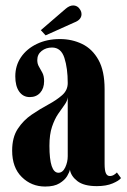

<svg xmlns="http://www.w3.org/2000/svg" viewBox="-20 -672 464 703"><path d="M145.5 11Q95 11 59.8 -23.8Q24.5 -58.5 24.5 -120.5Q24.5 -169 45 -200.2Q65.5 -231.5 96 -252.2Q126.5 -273 156.8 -289.2Q187 -305.5 207.5 -323.5Q228 -341.5 228 -368Q228 -422 215.8 -460Q203.5 -498 170.5 -498Q148.5 -498 132.5 -485.5Q116.5 -473 116.5 -452Q116.5 -438 122.8 -427.8Q129 -417.5 135.2 -405.5Q141.5 -393.5 141.5 -375Q141.5 -348.5 127.2 -332.5Q113 -316.5 89 -316.5Q64.5 -316.5 50.2 -336.8Q36 -357 36 -392.5Q36 -432 57 -462.8Q78 -493.5 115 -511.2Q152 -529 199.5 -529Q243.5 -529 280.8 -511Q318 -493 340.5 -452.8Q363 -412.5 363 -345.5V-72.5Q363 -47.5 367.8 -37.5Q372.5 -27.5 382 -27.5Q390.5 -27.5 397.5 -32Q404.5 -36.5 408 -40.5L423 -20Q416 -10.5 392.5 -0.5Q369 9.5 334.5 9.5Q287 9.5 263.2 -9Q239.5 -27.5 236 -51Q234.5 -42 225.8 -27.2Q217 -12.5 197.8 -0.8Q178.5 11 145.5 11ZM194 -39.5Q209.5 -39.5 218.8 -59Q228 -78.5 228 -100V-316Q226.5 -302 216 -287.8Q205.5 -273.5 192.8 -254.8Q180 -236 170.5 -208Q161 -180 161 -138Q161 -39.5 194 -39.5ZM147 -542.5 129.5 -561.5 220 -639.5Q234.5 -652 247.5 -652Q265 -652 274.5 -635Q278.5 -628 278.5 -620.5Q278.5 -599.5 251.5 -589.5Z"/></svg>

Font: Imbue 50pt ExtraBold
Style: Regular
Weight: 800
Designer: Tyler Finck
Foundry: Etcetera Type Company
Version: Version 1.102; ttfautohint (v1.8.3)